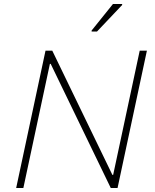

<svg xmlns="http://www.w3.org/2000/svg" viewBox="-20 -942 778 962"><path d="M61 0 208 -688H242L543 -66H547L680 -688H716L569 0H535L234 -622H230L97 0ZM439 -784V-789L546 -922H592V-917L466 -784Z"/></svg>

Font: Saira Thin Thin
Style: Italic
Weight: 250
Italic angle: -12°
Version: Version 1.101